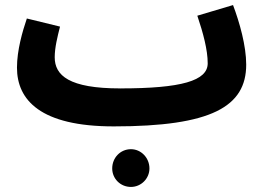

<svg xmlns="http://www.w3.org/2000/svg" viewBox="-20 -478 1043 758"><path d="M429 21C815 21 952 -57 952 -223C952 -297 926 -389 900 -458L759 -416C782 -348 800 -281 800 -228C800 -159 696 -129 455 -129L454 -128V-129C253 -129 196 -180 196 -252C196 -290 207 -334 217 -373L86 -405C69 -355 47 -280 47 -211C47 -83 140 21 429 21ZM497 260C537 260 570 227 570 187C570 145 537 111 497 111C455 111 423 145 423 187C423 227 455 260 497 260Z"/></svg>

Font: Noto Sans Arabic UI SmCn XBd
Style: Regular
Weight: 800
Width: 4
Designer: Monotype Design Team, Nadine Chahine and Nizar Qandah
Foundry: Monotype Imaging Inc.
Version: Version 2.010